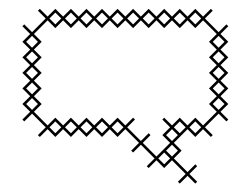

<svg xmlns="http://www.w3.org/2000/svg" viewBox="-20 -346 576 441"><path d="M232.1 -49.3 250 -31.4 267.9 -49.3 299.3 -17.9 281.4 0 285.7 4.3 303.6 -13.6 335 17.9 317.1 35.7 321.4 40 339.3 22.1 357.1 40 375 22.1 406.4 53.6 388.6 71.4 392.9 75.7 410.7 57.9 428.6 75.7 432.9 71.4 415 53.6 432.9 35.7 428.6 31.4 410.7 49.3 379.3 17.9 397.1 0 379.3 -17.9 410.7 -49.3 428.6 -31.4 446.4 -49.3 464.3 -31.4 468.6 -35.7 450.7 -53.6 482.1 -85 500 -67.1 504.3 -71.4 486.4 -89.3 504.3 -107.1 486.4 -125 504.3 -142.9 486.4 -160.7 504.3 -178.6 486.4 -196.4 504.3 -214.3 486.4 -232.1 504.3 -250 486.4 -267.9 504.3 -285.7 500 -290 482.1 -272.1 450.7 -303.6 468.6 -321.4 464.3 -325.7 446.4 -307.9 428.6 -325.7 410.7 -307.9 392.9 -325.7 375 -307.9 357.1 -325.7 339.3 -307.9 321.4 -325.7 303.6 -307.9 285.7 -325.7 267.9 -307.9 250 -325.7 232.1 -307.9 214.3 -325.7 196.4 -307.9 178.6 -325.7 160.7 -307.9 142.9 -325.7 125 -307.9 107.1 -325.7 89.3 -307.9 71.4 -325.7 67.1 -321.4 85 -303.6 53.6 -272.1 35.7 -290 31.4 -285.7 49.3 -267.9 31.4 -250 49.3 -232.1 31.4 -214.3 49.3 -196.4 31.4 -178.6 49.3 -160.7 31.4 -142.9 49.3 -125 31.4 -107.1 49.3 -89.3 31.4 -71.4 35.7 -67.1 53.6 -85 85 -53.6 67.1 -35.7 71.4 -31.4 89.3 -49.3 107.1 -31.4 125 -49.3 142.9 -31.4 160.7 -49.3 178.6 -31.4 196.4 -49.3 214.3 -31.4ZM57.9 -89.3 75.7 -107.1 57.9 -125 75.7 -142.9 57.9 -160.7 75.7 -178.6 57.9 -196.4 75.7 -214.3 57.9 -232.1 75.7 -250 57.9 -267.9 89.3 -299.3 107.1 -281.4 125 -299.3 142.9 -281.4 160.7 -299.3 178.6 -281.4 196.4 -299.3 214.3 -281.4 232.1 -299.3 250 -281.4 267.9 -299.3 285.7 -281.4 303.6 -299.3 321.4 -281.4 339.3 -299.3 357.1 -281.4 375 -299.3 392.9 -281.4 410.7 -299.3 428.6 -281.4 446.4 -299.3 477.9 -267.9 460 -250 477.9 -232.1 460 -214.3 477.9 -196.4 460 -178.6 477.9 -160.7 460 -142.9 477.9 -125 460 -107.1 477.9 -89.3 446.4 -57.9 428.6 -75.7 410.7 -57.9 392.9 -75.7 375 -57.9 357.1 -75.7 352.9 -71.4 370.7 -53.6 352.9 -35.7 370.7 -17.9 339.3 13.6 307.9 -17.9 325.7 -35.7 321.4 -40 303.6 -22.1 272.1 -53.6 290 -71.4 285.7 -75.7 267.9 -57.9 250 -75.7 232.1 -57.9 214.3 -75.7 196.4 -57.9 178.6 -75.7 160.7 -57.9 142.9 -75.7 125 -57.9 107.1 -75.7 89.3 -57.9ZM388.6 -35.7 375 -22.1 361.4 -35.7 375 -49.3ZM40 -107.1 53.6 -120.7 67.1 -107.1 53.6 -93.6ZM40 -142.9 53.6 -156.4 67.1 -142.9 53.6 -129.3ZM40 -178.6 53.6 -192.1 67.1 -178.6 53.6 -165ZM40 -214.3 53.6 -227.9 67.1 -214.3 53.6 -200.7ZM40 -250 53.6 -263.6 67.1 -250 53.6 -236.4ZM93.6 -53.6 107.1 -67.1 120.7 -53.6 107.1 -40ZM93.6 -303.6 107.1 -317.1 120.7 -303.6 107.1 -290ZM129.3 -53.6 142.9 -67.1 156.4 -53.6 142.9 -40ZM129.3 -303.6 142.9 -317.1 156.4 -303.6 142.9 -290ZM165 -53.6 178.6 -67.1 192.1 -53.6 178.6 -40ZM165 -303.6 178.6 -317.1 192.1 -303.6 178.6 -290ZM200.7 -53.6 214.3 -67.1 227.9 -53.6 214.3 -40ZM200.7 -303.6 214.3 -317.1 227.9 -303.6 214.3 -290ZM236.4 -53.6 250 -67.1 263.6 -53.6 250 -40ZM236.4 -303.6 250 -317.1 263.6 -303.6 250 -290ZM272.1 -303.6 285.7 -317.1 299.3 -303.6 285.7 -290ZM307.9 -303.6 321.4 -317.1 335 -303.6 321.4 -290ZM343.6 17.9 357.1 4.3 370.7 17.9 357.1 31.4ZM343.6 -303.6 357.1 -317.1 370.7 -303.6 357.1 -290ZM361.4 0 375 -13.6 388.6 0 375 13.6ZM379.3 -53.6 392.9 -67.1 406.4 -53.6 392.9 -40ZM379.3 -303.6 392.9 -317.1 406.4 -303.6 392.9 -290ZM415 -53.6 428.6 -67.1 442.1 -53.6 428.6 -40ZM415 -303.6 428.6 -317.1 442.1 -303.6 428.6 -290ZM468.6 -107.1 482.1 -120.7 495.7 -107.1 482.1 -93.6ZM468.6 -142.9 482.1 -156.4 495.7 -142.9 482.1 -129.3ZM468.6 -178.6 482.1 -192.1 495.7 -178.6 482.1 -165ZM468.6 -214.3 482.1 -227.9 495.7 -214.3 482.1 -200.7ZM468.6 -250 482.1 -263.6 495.7 -250 482.1 -236.4Z"/></svg>

Font: Gossip Icons Low Cross Stitch
Style: Regular
Weight: 300
Designer: Deborah Khodanovich
Version: Version 1.001;Glyphs 3.3.1 (3343)